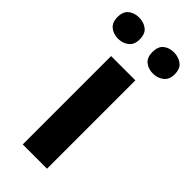

<svg xmlns="http://www.w3.org/2000/svg" viewBox="-269 -795 839 839"><g transform="rotate(45 150.0 -376.0)"><path d="M224 0H74V-546H224ZM-27 -686Q-27 -721 -7 -736.5Q13 -752 42 -752Q70 -752 90.5 -736.5Q111 -721 111 -686Q111 -653 90.5 -637Q70 -621 42 -621Q13 -621 -7 -637Q-27 -653 -27 -686ZM189 -686Q189 -721 208.5 -736.5Q228 -752 257 -752Q285 -752 306 -736.5Q327 -721 327 -686Q327 -653 306 -637Q285 -621 257 -621Q228 -621 208.5 -637Q189 -653 189 -686Z"/></g></svg>

Font: Noto Sans Syriac Eastern
Style: Bold
Weight: 700
Designer: Patrick Giasson and the Monotype Design Team
Foundry: Monotype Imaging Inc.
Version: Version 3.001